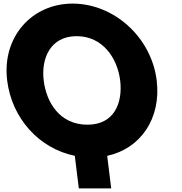

<svg xmlns="http://www.w3.org/2000/svg" viewBox="-20 -860 1012 1067"><path d="M222.8 -413C207.7 -536 260.6 -659 405.6 -659C551.6 -659 632.7 -536 647.8 -413C662.9 -290 616 -167 466 -167C312 -167 237.9 -290 222.8 -413ZM19.8 -413C45.5 -203.4 196.3 -34.7 395.7 5.8L418 187H598L575.7 6C762.3 -34.1 876.6 -203.1 850.8 -413C821.2 -654 612.4 -840 383.4 -840C156.4 -840 -9.8 -654 19.8 -413Z"/></svg>

Font: Hussar
Style: BdOpOblOne
Weight: 700
Foundry: Cannot Into Space Fonts
Version: Version 2.00